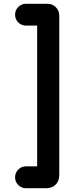

<svg xmlns="http://www.w3.org/2000/svg" viewBox="-20 -816 394 1019"><path d="M224.2 183H118.2Q94 183 77 166Q60 149 60 124.8Q60 100.8 77 83.8Q94 66.8 118.2 66.8H223L177.2 112.5V-733.5L230.8 -680H118.2Q94 -680 77 -696.9Q60 -713.8 60 -738Q60 -762 77 -779Q94 -796 118.2 -796H232Q258 -796 276.2 -777.9Q294.5 -759.8 294.5 -733.8V112.8Q294.5 144.8 275.4 163.9Q256.2 183 224.2 183Z"/></svg>

Font: National Park
Style: Regular
Weight: 400
Designer: Andrea Herstowski, Ben Hoepner
Version: Version 1.009